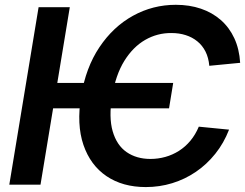

<svg xmlns="http://www.w3.org/2000/svg" viewBox="-20 -757 1006 787"><path d="M689.9 -417 672.9 -313H170.4L187.5 -417ZM964.4 -499.5 837.9 -487.3Q835 -520.5 822.3 -545.7Q809.6 -570.8 788.8 -587.6Q768.1 -604.5 741.2 -613Q714.4 -621.6 682.6 -621.6Q625 -622.1 575.2 -593.5Q525.4 -564.9 489.7 -507.6Q454.1 -450.2 439.5 -362.8Q425.3 -275.9 441.9 -218.8Q458.5 -161.6 499 -133.5Q539.6 -105.5 596.7 -105.5Q627.9 -105.5 657.7 -113.8Q687.5 -122.1 713.6 -138.7Q739.7 -155.3 760.5 -180.2Q781.2 -205.1 794.9 -237.8L918.9 -225.6Q897.5 -170.4 862.5 -126.7Q827.6 -83 782.7 -52.5Q737.8 -22 685.8 -6.1Q633.8 9.8 577.6 9.8Q482.9 9.8 416.7 -34.9Q350.6 -79.6 322 -163.1Q293.5 -246.6 312.5 -362.8Q331.5 -480 387.7 -563.7Q443.8 -647.5 525.1 -692.4Q606.4 -737.3 700.7 -737.3Q756.8 -737.3 803.5 -721.4Q850.1 -705.6 885 -675Q919.9 -644.5 940.4 -600.3Q960.9 -556.2 964.4 -499.5ZM266.1 -727.5 146 0H18.1L138.2 -727.5Z"/></svg>

Font: Inter 28pt SemiBold
Style: Italic
Weight: 600
Italic angle: -9.3988°
Designer: Rasmus Andersson
Foundry: rsms
Version: Version 4.001;git-66647c0bb